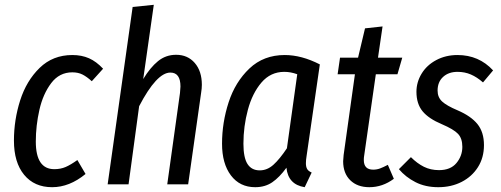

<svg xmlns="http://www.w3.org/2000/svg" viewBox="-20 -767 2085 799"><path d="M409 -481 362 -429Q341 -448 323 -457Q305 -466 281 -466Q227 -466 193 -421Q159 -376 144 -310Q129 -244 129 -178Q129 -63 206 -63Q232 -63 253 -72Q274 -81 302 -101L336 -43Q269 12 197 12Q123 12 80.5 -39.5Q38 -91 38 -182Q38 -268 64 -349.5Q90 -431 145 -484.5Q200 -538 281 -538Q320 -538 350.5 -524.5Q381 -511 409 -481Z M820 -414Q820 -399 817 -381L763 0H676L729 -380Q731 -400 731 -407Q731 -465 689 -465Q632 -465 559 -325L515 0H428L532 -738L620 -747L576 -438Q605 -486 637.5 -512.5Q670 -539 713 -539Q761 -539 790.5 -505Q820 -471 820 -414Z M1311 -499 1256 -119Q1253 -101 1253 -88Q1253 -73 1258 -64Q1263 -55 1277 -49L1248 12Q1179 1 1172 -69Q1143 -29 1113 -8.5Q1083 12 1042 12Q978 12 941 -37Q904 -86 904 -169Q904 -257 931.5 -341.5Q959 -426 1018 -482Q1077 -538 1165 -538Q1235 -538 1311 -499ZM993 -169Q993 -111 1010 -84.5Q1027 -58 1061 -58Q1092 -58 1118 -81.5Q1144 -105 1174 -150L1217 -458Q1190 -468 1163 -468Q1106 -468 1068 -423.5Q1030 -379 1011.5 -310Q993 -241 993 -169Z M1495 -116Q1494 -111 1494 -101Q1494 -61 1533 -61Q1548 -61 1561.5 -66Q1575 -71 1594 -81L1619 -23Q1572 12 1517 12Q1467 12 1437.5 -17Q1408 -46 1408 -96Q1408 -104 1410 -122L1457 -458H1385L1395 -527H1470L1499 -649L1572 -657L1553 -527H1654L1634 -458H1544Z M2032 -474 1990 -424Q1965 -446 1939.5 -457Q1914 -468 1884 -468Q1847 -468 1824 -447Q1801 -426 1801 -390Q1801 -362 1820 -344.5Q1839 -327 1884 -308Q1940 -284 1967 -250.5Q1994 -217 1994 -163Q1994 -111 1969 -71.5Q1944 -32 1901 -10Q1858 12 1804 12Q1750 12 1709 -9Q1668 -30 1640 -63L1690 -113Q1716 -87 1744 -73Q1772 -59 1807 -59Q1855 -59 1879.5 -88.5Q1904 -118 1904 -156Q1904 -191 1886 -210Q1868 -229 1819 -250Q1764 -273 1738.5 -304Q1713 -335 1713 -385Q1713 -425 1734.5 -460.5Q1756 -496 1795.5 -517Q1835 -538 1884 -538Q1973 -538 2032 -474Z"/></svg>

Font: Fira Sans Compressed
Style: Italic
Weight: 400
Width: 1
Italic angle: -8°
Designer: bBox Type GmbH & Carrois Corporate GbR & Edenspiekermann AG
Foundry: bBox Type GmbH & Carrois Corporate GbR & Edenspiekermann AG
Version: Version 4.301